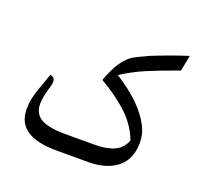

<svg xmlns="http://www.w3.org/2000/svg" viewBox="-108 -737 932 867"><g transform="rotate(20 358.0 -303.5)"><path d="M53.2 -129.9Q53.2 -159.2 57.6 -178Q62 -196.8 63.5 -202.6Q64.9 -208.5 68.8 -220Q72.8 -231.4 74.2 -235.4Q76.2 -241.7 101.6 -312.5Q113.8 -308.6 118.9 -303Q124 -297.4 124 -284.7Q124 -272 112.3 -235.8Q102.5 -198.7 102.5 -172.6Q102.5 -146.5 114.3 -127.9Q126 -109.4 147.5 -100.1Q186.5 -83.5 247.6 -83.5H396Q454.6 -83.5 491 -100.3Q527.3 -117.2 542.5 -156.7Q515.1 -229 453.1 -283.2Q399.9 -330.1 330.1 -370.1Q333.5 -385.7 351.1 -421.9Q380.4 -483.4 420.9 -509.8Q435.1 -519 494.1 -545.9Q578.6 -580.1 663.6 -607.4L648.9 -531.7Q562 -501 500.5 -474.9Q439 -448.7 387.7 -415Q519 -332.5 566.9 -240.2Q585.9 -204.1 585.9 -161.6Q585.9 -82 534.7 -41Q483.4 0 396.5 0H244.1Q53.2 0 53.2 -129.9Z"/></g></svg>

Font: VizhehAzad
Style: Regular
Weight: 400
Designer: damoon khanjanzadeh
Foundry: http://font-store.ir
Version: Version:0.0.3;RFB:1.2.5;Building:2016-04-04 21:25:54.909891